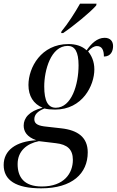

<svg xmlns="http://www.w3.org/2000/svg" viewBox="-73 -786 636 1046"><path d="M262 -615 260 -606H271C330 -646 420 -720 451 -756L453 -766H363C336 -718 297 -657 262 -615ZM151 240C321 240 405 159 405 44C405 -37 352 -77 260 -87L180 -96C139 -100 114 -109 114 -136C114 -162 132 -180 169 -195C184 -191 204 -189 227 -189C376 -189 441 -320 441 -408C441 -452 425 -484 407 -506C422 -524 439 -535 455 -535C482 -535 493 -514 493 -478C531 -478 543 -508 543 -535C543 -561 528 -580 497 -580C456 -580 424 -548 399 -512C373 -536 339 -546 300 -546C151 -546 82 -418 82 -323C82 -263 109 -220 159 -199C85 -181 56 -142 56 -102C56 -70 73 -40 125 -22C15 -16 -53 32 -53 113C-53 196 14 240 151 240ZM231 -199C189 -199 168 -235 168 -315C168 -403 204 -536 296 -536C335 -536 355 -504 355 -430C355 -326 317 -199 231 -199ZM155 230C57 230 23 178 23 108C23 37 73 -4 139 -17L231 -6C294 1 324 28 324 85C324 157 277 230 155 230Z"/></svg>

Font: Noto Serif Display SemiCondensed
Style: Italic
Weight: 400
Width: 4
Italic angle: -12°
Designer: Monotype Design Team
Foundry: Monotype Imaging Inc.
Version: Version 2.009